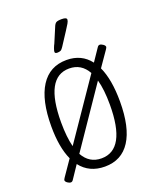

<svg xmlns="http://www.w3.org/2000/svg" viewBox="-138 -802 746 906"><g transform="rotate(-20 235.0 -348.5)"><path d="M60 21Q52 21 43 14.5Q34 8 34 1Q34 -2 40 -11L93 -88Q63 -153 63 -259Q63 -390 107.5 -459.5Q152 -529 237 -529Q312 -529 355 -473L397 -535Q402 -543 409 -543Q416 -543 425.5 -536.5Q435 -530 435 -523Q435 -520 429 -511L377 -436Q408 -369 408 -259Q408 -129 364.5 -61.5Q321 6 237 6Q159 6 115 -51L72 13Q67 21 60 21ZM113 -261Q113 -187 126 -137L327 -431Q296 -487 235 -487Q113 -487 113 -261ZM235 -36Q358 -36 358 -261Q358 -337 344 -387L143 -92Q174 -36 235 -36ZM209 -576Q197 -576 197 -584Q197 -590 201.5 -602Q206 -614 210 -621L240 -692Q246 -708 253.5 -713Q261 -718 282 -718Q307 -718 307 -707Q307 -700 300.5 -688.5Q294 -677 282 -659L239 -593Q232 -582 225.5 -579Q219 -576 209 -576Z"/></g></svg>

Font: Asap Condensed ExtraLight
Style: Regular
Weight: 200
Width: 3
Designer: Pablo Cosgaya
Foundry: Omnibus-Type
Version: Version 3.001; ttfautohint (v1.8.4.7-5d5b)